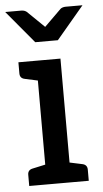

<svg xmlns="http://www.w3.org/2000/svg" viewBox="-60 -753 423 787"><g transform="rotate(-5 151.0 -359.5)"><path d="M101 0V-509H201V0ZM28 0V-46Q28 -56 33 -62Q38 -68 48 -70L117 -85L129 0ZM172 0 184 -85 254 -70Q263 -68 268 -62Q273 -56 273 -46V0ZM129 -509 117 -424 48 -439Q38 -441 33 -447Q28 -453 28 -463V-509ZM310 -719 197 -585H104L-8 -719H58Q71 -719 80 -712L150 -644L219 -712Q222 -715 228 -717Q234 -719 241 -719Z"/></g></svg>

Font: Aleo Medium
Style: Regular
Weight: 500
Designer: Alessio Laiso
Foundry: Alessio Laiso
Version: Version 2.001;gftools[0.9.29]